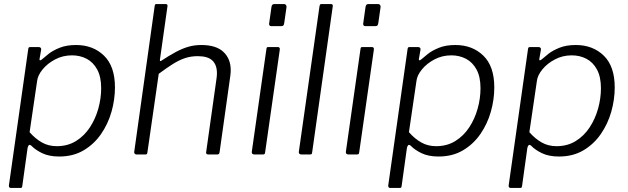

<svg xmlns="http://www.w3.org/2000/svg" viewBox="-20 -762 3099 947"><path d="M33 165Q28 165 25.5 161Q23 157 24 152L119 -518Q120 -526 122 -528Q124 -530 133 -530H170Q177 -530 180.5 -526.5Q184 -523 183 -517L175 -471Q174 -465 177.5 -464.5Q181 -464 188 -470Q199 -480 220 -496.5Q241 -513 274.5 -526.5Q308 -540 355 -540Q439 -540 493 -487.5Q547 -435 547 -331Q547 -271 530 -211Q513 -151 478.5 -101Q444 -51 392.5 -20.5Q341 10 272 10Q222 10 188 -6.5Q154 -23 135 -43Q127 -50 122.5 -46Q118 -42 116 -32L90 155Q89 161 87.5 163Q86 165 80 165H33ZM260 -41Q314 -41 355 -66.5Q396 -92 423.5 -134Q451 -176 465 -226.5Q479 -277 479 -327Q479 -383 459.5 -419Q440 -455 407.5 -472Q375 -489 335 -489Q290 -489 252 -469Q214 -449 190 -419.5Q166 -390 163 -362L126 -110Q154 -78 186.5 -59.5Q219 -41 260 -41Z M653 0Q648 0 644.5 -4Q641 -8 642 -13L743 -733Q744 -739 746 -740.5Q748 -742 753 -742H797Q808 -742 806 -731L769 -469Q767 -457 775 -462Q816 -489 848 -506Q880 -523 909.5 -531.5Q939 -540 973 -540Q1046 -540 1082 -506Q1118 -472 1118 -416Q1118 -409 1117.5 -402.5Q1117 -396 1116 -388L1063 -11Q1062 -5 1059.5 -2.5Q1057 0 1050 0H1008Q994 0 997 -13L1048 -375Q1049 -382 1049.5 -388.5Q1050 -395 1050 -401Q1050 -442 1027.5 -463.5Q1005 -485 955 -485Q922 -485 893 -475.5Q864 -466 833 -446.5Q802 -427 763 -398L707 -10Q706 -4 704 -2Q702 0 695 0Z M1288 -13Q1287 -4 1284.5 -2Q1282 0 1273 0H1236Q1228 0 1224.5 -3.5Q1221 -7 1222 -14L1294 -520Q1295 -527 1297 -528.5Q1299 -530 1304 -530H1350Q1356 -530 1358.5 -526.5Q1361 -523 1360 -517ZM1382 -649Q1381 -641 1378 -637Q1375 -633 1366 -633H1318Q1311 -633 1308.5 -638Q1306 -643 1308 -650L1319 -728Q1321 -742 1333 -742H1382Q1387 -742 1390.5 -737.5Q1394 -733 1393 -726Z M1520 -13Q1519 -4 1517 -2Q1515 0 1505 0H1468Q1460 0 1456.5 -3.5Q1453 -7 1454 -14L1556 -732Q1558 -739 1559.5 -740.5Q1561 -742 1567 -742H1612Q1624 -742 1621 -729Z M1752 -13Q1751 -4 1748.5 -2Q1746 0 1737 0H1700Q1692 0 1688.5 -3.5Q1685 -7 1686 -14L1758 -520Q1759 -527 1761 -528.5Q1763 -530 1768 -530H1814Q1820 -530 1822.5 -526.5Q1825 -523 1824 -517ZM1846 -649Q1845 -641 1842 -637Q1839 -633 1830 -633H1782Q1775 -633 1772.5 -638Q1770 -643 1772 -650L1783 -728Q1785 -742 1797 -742H1846Q1851 -742 1854.5 -737.5Q1858 -733 1857 -726Z M1904 165Q1899 165 1896.5 161Q1894 157 1895 152L1990 -518Q1991 -526 1993 -528Q1995 -530 2004 -530H2041Q2048 -530 2051.5 -526.5Q2055 -523 2054 -517L2046 -471Q2045 -465 2048.5 -464.5Q2052 -464 2059 -470Q2070 -480 2091 -496.5Q2112 -513 2145.5 -526.5Q2179 -540 2226 -540Q2310 -540 2364 -487.5Q2418 -435 2418 -331Q2418 -271 2401 -211Q2384 -151 2349.5 -101Q2315 -51 2263.5 -20.5Q2212 10 2143 10Q2093 10 2059 -6.5Q2025 -23 2006 -43Q1998 -50 1993.5 -46Q1989 -42 1987 -32L1961 155Q1960 161 1958.5 163Q1957 165 1951 165H1904ZM2131 -41Q2185 -41 2226 -66.5Q2267 -92 2294.5 -134Q2322 -176 2336 -226.5Q2350 -277 2350 -327Q2350 -383 2330.5 -419Q2311 -455 2278.5 -472Q2246 -489 2206 -489Q2161 -489 2123 -469Q2085 -449 2061 -419.5Q2037 -390 2034 -362L1997 -110Q2025 -78 2057.5 -59.5Q2090 -41 2131 -41Z M2498 165Q2493 165 2490.5 161Q2488 157 2489 152L2584 -518Q2585 -526 2587 -528Q2589 -530 2598 -530H2635Q2642 -530 2645.5 -526.5Q2649 -523 2648 -517L2640 -471Q2639 -465 2642.5 -464.5Q2646 -464 2653 -470Q2664 -480 2685 -496.5Q2706 -513 2739.5 -526.5Q2773 -540 2820 -540Q2904 -540 2958 -487.5Q3012 -435 3012 -331Q3012 -271 2995 -211Q2978 -151 2943.5 -101Q2909 -51 2857.5 -20.5Q2806 10 2737 10Q2687 10 2653 -6.5Q2619 -23 2600 -43Q2592 -50 2587.5 -46Q2583 -42 2581 -32L2555 155Q2554 161 2552.5 163Q2551 165 2545 165H2498ZM2725 -41Q2779 -41 2820 -66.5Q2861 -92 2888.5 -134Q2916 -176 2930 -226.5Q2944 -277 2944 -327Q2944 -383 2924.5 -419Q2905 -455 2872.5 -472Q2840 -489 2800 -489Q2755 -489 2717 -469Q2679 -449 2655 -419.5Q2631 -390 2628 -362L2591 -110Q2619 -78 2651.5 -59.5Q2684 -41 2725 -41Z"/></svg>

Font: Libre Franklin Thin Light
Style: Italic
Weight: 300
Italic angle: -8°
Version: Version 3.000